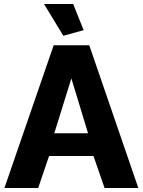

<svg xmlns="http://www.w3.org/2000/svg" viewBox="-20 -935 710 955"><path d="M247 -710H424L668 0H500L445 -159H224L170 0H2ZM418 -272 335 -545 250 -272ZM199 -915H344L396 -785L295 -757Z"/></svg>

Font: Raleway ExtraBold
Style: Regular
Weight: 800
Designer: Matt McInerney, Pablo Impallari, Rodrigo Fuenzalida
Foundry: Matt McInerney, Pablo Impallari, Rodrigo Fuenzalida
Version: Version 4.026